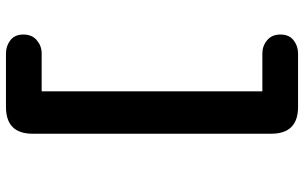

<svg xmlns="http://www.w3.org/2000/svg" viewBox="-212 -600 1042 659"><g transform="rotate(90 309.5 -271.0)"><path d="M163.5 230Q138.5 230 118.8 215Q99 200 99 170Q99 140.5 118.8 124Q138.5 107.5 163.5 107.5H294V-650H163.5Q138.5 -650 118.8 -666.2Q99 -682.5 99 -712Q99 -742 118.8 -757.2Q138.5 -772.5 163.5 -772.5H347.5Q439.5 -772.5 439.5 -680V138.5Q439.5 230 347.5 230Z"/></g></svg>

Font: Sono ExtraLight Monospace
Style: Bold
Weight: 700
Version: Version 2.112